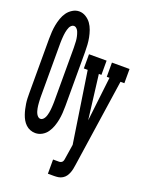

<svg xmlns="http://www.w3.org/2000/svg" viewBox="-173 -829 853 1117"><g transform="rotate(20 253.5 -270.0)"><path d="M118 8Q102 8 86.5 2Q71 -4 59 -15.5Q47 -27 39 -41Q31 -55 25.5 -71Q20 -87 16.5 -102.5Q13 -118 10.5 -134.5Q8 -151 7.5 -167.5Q7 -184 7 -200V-535Q7 -557 8.5 -579Q10 -601 14 -622Q18 -643 25.5 -664.5Q33 -686 45.5 -703.5Q58 -721 77.5 -733Q97 -745 118 -745Q140 -745 159.5 -733Q179 -721 191.5 -703.5Q204 -686 211.5 -664.5Q219 -643 223 -622Q227 -601 228.5 -579Q230 -557 230 -535V-200Q230 -178 228.5 -156Q227 -134 223 -113Q219 -92 211.5 -71Q204 -50 191.5 -32Q179 -14 159.5 -3Q140 8 118 8ZM118 -80Q127 -80 133.5 -86Q140 -92 144 -99.5Q148 -107 150.5 -115.5Q153 -124 154.5 -132Q156 -140 157 -148.5Q158 -157 158.5 -165.5Q159 -174 159.5 -183Q160 -192 160 -200V-535Q160 -542 159.5 -548.5Q159 -555 159 -562Q159 -569 158.5 -576Q158 -583 157 -589.5Q156 -596 154.5 -603Q153 -610 151 -616.5Q149 -623 146.5 -629.5Q144 -636 140 -641.5Q136 -647 130.5 -651Q125 -655 118 -655Q110 -655 103 -649Q96 -643 92.5 -635.5Q89 -628 86.5 -619.5Q84 -611 82.5 -602.5Q81 -594 80 -585.5Q79 -577 78.5 -568.5Q78 -560 77.5 -551.5Q77 -543 77 -535V-200Q77 -192 77.5 -183Q78 -174 78.5 -165.5Q79 -157 80 -148.5Q81 -140 82.5 -132Q84 -124 86.5 -115.5Q89 -107 93 -99.5Q97 -92 103.5 -86Q110 -80 118 -80ZM269 205V117H307Q313 117 319 114Q325 111 328 105.5Q331 100 332 93.5Q333 87 334 81L347 -2L280 -442H256V-530H365V-442H349L383 -167L415 -442H398V-530H507V-442H483L403 99Q401 113 398.5 126Q396 139 391 152Q386 165 378.5 175.5Q371 186 359 193.5Q347 201 333.5 203Q320 205 307 205Z"/></g></svg>

Font: Iosevka Slab Semibold
Style: Regular
Weight: 600
Monospace: yes
Designer: Belleve Invis
Foundry: Belleve Invis
Version: Version 11.1.1; ttfautohint (v1.8.3)